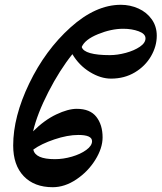

<svg xmlns="http://www.w3.org/2000/svg" viewBox="-20 -781 674 801"><path d="M634 -632Q634 -588 610 -546.5Q586 -505 542.5 -479Q499 -453 443 -453Q400 -453 355 -480.5Q310 -508 282 -555Q229 -489 182 -397.5Q135 -306 118 -233Q165 -280 214.5 -303.5Q264 -327 300 -327Q356 -327 382 -293.5Q408 -260 408 -208Q408 -163 377.5 -114Q347 -65 298.5 -32.5Q250 0 200 0Q123 0 79 -46Q35 -92 35 -174Q35 -294 102 -433Q169 -572 274 -666.5Q379 -761 484 -761Q523 -761 557.5 -745.5Q592 -730 613 -700.5Q634 -671 634 -632ZM587 -621Q587 -640 558.5 -650.5Q530 -661 494 -661Q444 -661 389 -638.5Q334 -616 321 -585Q326 -568 356 -559.5Q386 -551 438 -551Q470 -551 505 -560.5Q540 -570 563.5 -586Q587 -602 587 -621ZM119 -157Q127 -117 209 -117Q244 -117 280 -127.5Q316 -138 340 -155.5Q364 -173 364 -192Q364 -218 307 -218Q262 -218 207 -199.5Q152 -181 119 -157Z"/></svg>

Font: EB Garamond
Style: Bold Italic
Weight: 700
Italic angle: -17.2°
Designer: Georg Duffner and Octavio Pardo
Foundry: Georg Duffner
Version: Version 1.000